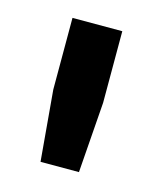

<svg xmlns="http://www.w3.org/2000/svg" viewBox="-60 -775 320 391"><g transform="rotate(15 100.0 -580.0)"><path d="M141 -430 152 -579V-730H47V-579L60 -430Z"/></g></svg>

Font: Tekne LDO Medium
Style: Regular
Weight: 500
Monospace: yes
Designer: Alessio Laiso, Mario Rullo, Paolo Rosset
Foundry: Alessio Laiso
Version: Version 1.000;hotconv 1.0.109;makeotfexe 2.5.65596